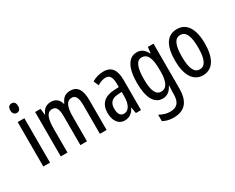

<svg xmlns="http://www.w3.org/2000/svg" viewBox="-124 -1255 2463 2010"><g transform="rotate(-30 1108.0 -249.5)"><path d="M107 -739C76 -739 59 -719 59 -681C59 -645 77 -624 107 -624C137 -624 153 -645 153 -681C153 -718 138 -739 107 -739ZM146 -537H65V0H146Z M704 -547C645 -547 610 -520 585 -461H579C567 -511 531 -547 470 -547C416 -547 376 -519 355 -464H350L341 -537H276V0H357V-281C357 -395 373 -475 445 -475C491 -475 513 -440 513 -348V0H593V-296C593 -413 617 -475 681 -475C726 -475 749 -438 749 -345V0H830V-360C830 -486 790 -547 704 -547Z M1106 -547C1055 -547 1008 -534 966 -508L992 -447C1030 -469 1063 -480 1093 -480C1144 -480 1165 -442 1165 -360V-325L1104 -322C991 -317 927 -256 927 -150C927 -65 964 10 1047 10C1103 10 1142 -18 1170 -74H1172L1184 0H1246V-362C1246 -480 1207 -547 1106 -547ZM1118 -263 1166 -266V-212C1166 -114 1131 -56 1075 -56C1034 -56 1010 -86 1010 -152C1010 -222 1045 -259 1118 -263Z M1508 -547C1410 -547 1351 -452 1351 -266C1351 -85 1407 10 1505 10C1559 10 1597 -18 1626 -75H1630C1627 -43 1626 -13 1626 9V25C1626 129 1584 168 1502 168C1462 168 1422 156 1377 132V209C1416 230 1455 240 1504 240C1646 240 1707 155 1707 6V-537H1639L1630 -466H1625C1596 -523 1559 -547 1508 -547ZM1525 -475C1595 -475 1626 -412 1626 -270V-245C1626 -123 1592 -61 1528 -61C1464 -61 1434 -123 1434 -265C1434 -402 1462 -475 1525 -475Z M2174 -269C2174 -452 2108 -547 1994 -547C1870 -547 1813 -446 1813 -269C1813 -101 1873 10 1992 10C2117 10 2174 -102 2174 -269ZM1896 -269C1896 -407 1925 -476 1994 -476C2061 -476 2092 -407 2092 -269C2092 -130 2061 -61 1994 -61C1926 -61 1896 -132 1896 -269Z"/></g></svg>

Font: Noto Sans Myanmar UI ExtraCondensed
Style: Regular
Weight: 400
Width: 2
Designer: Monotype Design Team
Foundry: Monotype Imaging Inc.
Version: Version 2.103